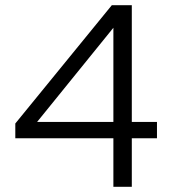

<svg xmlns="http://www.w3.org/2000/svg" viewBox="-20 -720 658 740"><path d="M417 0V-187H39V-244L411 -700H488V-250H585V-187H488V0ZM123 -250H417V-613Z"/></svg>

Font: Red Hat Text VF
Style: Regular
Weight: 300
Designer: Pentagram, MCKL
Foundry: Pentagram, MCKL
Version: Version 1.023